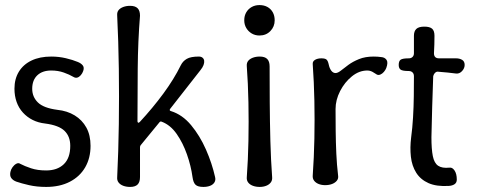

<svg xmlns="http://www.w3.org/2000/svg" viewBox="-20 -730 1882 757"><path d="M162 7Q125 7 94.5 0Q64 -7 44 -14Q31 -19 24.5 -28Q18 -37 21 -52Q23 -62 29.5 -71Q36 -80 44.5 -84.5Q53 -89 60 -84Q77 -75 102.5 -66.5Q128 -58 162 -58Q206 -58 231.5 -82.5Q257 -107 257 -155Q257 -192 234.5 -214Q212 -236 158 -243Q131 -246 109 -257Q87 -268 70.5 -286Q54 -304 45.5 -328Q37 -352 37 -380Q37 -419 54.5 -447.5Q72 -476 104.5 -491.5Q137 -507 182 -507Q212 -507 239.5 -500.5Q267 -494 286 -486Q299 -481 306 -472.5Q313 -464 308 -450Q305 -441 298.5 -433.5Q292 -426 284.5 -424Q277 -422 269 -427Q254 -436 231.5 -444Q209 -452 182 -452Q147 -452 127 -433Q107 -414 107 -380Q107 -348 129.5 -326Q152 -304 206 -297Q245 -293 274.5 -275Q304 -257 320.5 -227Q337 -197 337 -155Q337 -107 316 -70.5Q295 -34 255.5 -13.5Q216 7 162 7Z M493 7Q478 7 466 2.5Q454 -2 447.5 -10.5Q441 -19 442 -31Q447 -132 448.5 -241Q450 -350 448.5 -459Q447 -568 442 -669Q441 -682 447.5 -690Q454 -698 466 -702.5Q478 -707 493 -707Q513 -707 522.5 -697.5Q532 -688 532 -668Q524 -568 523 -460Q522 -352 522 -252Q522 -248 524.5 -246.5Q527 -245 531 -249Q582 -304 624 -361Q666 -418 693 -473Q701 -489 716.5 -498Q732 -507 764 -507Q773 -507 778.5 -502.5Q784 -498 785 -490.5Q786 -483 782.5 -473.5Q779 -464 770 -453L651 -301Q646 -294 654 -292Q699 -278 733.5 -236.5Q768 -195 792 -140.5Q816 -86 828 -32Q831 -20 825.5 -11Q820 -2 808.5 2.5Q797 7 782 7Q760 7 751 -1.5Q742 -10 739 -32Q733 -76 717 -121.5Q701 -167 676.5 -202Q652 -237 618 -250Q612 -253 608 -247L535 -158Q532 -155 532 -149V-32Q532 -12 522.5 -2.5Q513 7 493 7Z M1004 7Q989 7 977 2.5Q965 -2 958.5 -10.5Q952 -19 953 -31Q958 -99 959.5 -174.5Q961 -250 959.5 -326Q958 -402 953 -469Q952 -482 958.5 -490Q965 -498 977 -502.5Q989 -507 1004 -507Q1024 -507 1033.5 -497.5Q1043 -488 1043 -468Q1043 -401 1043.5 -325.5Q1044 -250 1046 -174.5Q1048 -99 1053 -31Q1054 -19 1047.5 -10.5Q1041 -2 1029.5 2.5Q1018 7 1004 7ZM1003 -590Q986 -590 972.5 -598Q959 -606 951 -619.5Q943 -633 943 -650Q943 -668 951 -681.5Q959 -695 972.5 -702.5Q986 -710 1003 -710Q1021 -710 1034.5 -702.5Q1048 -695 1055.5 -681.5Q1063 -668 1063 -650Q1063 -625 1046 -607.5Q1029 -590 1003 -590Z M1262 0Q1248 0 1236.5 -4.5Q1225 -9 1218.5 -17.5Q1212 -26 1213 -38Q1218 -108 1219.5 -183Q1221 -258 1219.5 -332.5Q1218 -407 1213 -477Q1212 -488 1222 -494Q1232 -500 1247 -500Q1262 -500 1267.5 -495Q1273 -490 1276 -476Q1279 -461 1286 -451.5Q1293 -442 1303 -442Q1312 -442 1324.5 -452Q1337 -462 1354 -474.5Q1371 -487 1395.5 -497Q1420 -507 1453 -507Q1461 -507 1468.5 -506.5Q1476 -506 1483 -505Q1497 -504 1504 -494Q1511 -484 1503 -462Q1500 -454 1493.5 -446.5Q1487 -439 1479.5 -436Q1472 -433 1466 -436Q1459 -441 1449 -446.5Q1439 -452 1428 -452Q1396 -452 1367.5 -429Q1339 -406 1321 -371Q1303 -336 1303 -300Q1303 -258 1303.5 -213.5Q1304 -169 1306 -124.5Q1308 -80 1313 -38Q1315 -26 1308 -17.5Q1301 -9 1289 -4.5Q1277 0 1262 0Z M1750 3Q1701 6 1669.5 -8Q1638 -22 1621 -49Q1604 -76 1600 -112Q1596 -148 1601 -188Q1606 -225 1608.5 -267Q1611 -309 1611.5 -351Q1612 -393 1612 -430Q1612 -436 1609.5 -440.5Q1607 -445 1602.5 -447.5Q1598 -450 1592 -450Q1567 -450 1559.5 -455.5Q1552 -461 1552 -474Q1552 -489 1559.5 -494.5Q1567 -500 1592 -500Q1601 -500 1606.5 -505.5Q1612 -511 1612 -520Q1612 -537 1612 -554.5Q1612 -572 1612 -589Q1612 -607 1621.5 -616Q1631 -625 1653 -625Q1674 -625 1683.5 -617Q1693 -609 1693 -589Q1693 -572 1692.5 -554.5Q1692 -537 1691 -520Q1691 -500 1711 -500Q1728 -500 1745 -500Q1762 -500 1778 -500Q1792 -500 1802 -494Q1812 -488 1812 -474Q1812 -461 1802 -450Q1792 -439 1779 -440Q1762 -442 1744.5 -444Q1727 -446 1710 -447Q1702 -449 1696 -443.5Q1690 -438 1688 -429Q1686 -374 1684 -309Q1682 -244 1681 -189Q1681 -142 1686.5 -114.5Q1692 -87 1707.5 -76.5Q1723 -66 1752 -69Q1763 -71 1772 -58Q1781 -45 1781 -22Q1781 -10 1772.5 -4Q1764 2 1750 3Z"/></svg>

Font: Winky Sans Light
Style: Regular
Weight: 300
Designer: Simon Atzbach
Foundry: typofactur
Version: Version 1.205